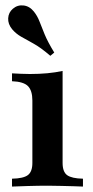

<svg xmlns="http://www.w3.org/2000/svg" viewBox="-20 -687 344 707"><path d="M24.2 0V-29Q66.1 -29.8 82.7 -42.3Q99.2 -54.8 99.2 -87.1V-316.9Q99.2 -353.2 83.1 -369.8Q66.9 -386.3 24.2 -387.9V-416.9Q40.3 -416.1 56.9 -415.3Q73.4 -414.5 90.3 -414.5Q124.2 -414.5 154.4 -417.3Q184.7 -420.2 210.5 -425.8V-87.1Q210.5 -54 227.4 -41.9Q244.4 -29.8 285.5 -29V0Q273.4 -0.8 252.4 -1.2Q231.5 -1.6 206.5 -2.4Q181.5 -3.2 156.5 -3.2Q119.4 -3.2 81.5 -2Q43.5 -0.8 24.2 0ZM165.3 -481.5Q129.8 -512.1 103.2 -526.6Q76.6 -541.1 57.7 -552Q38.7 -562.9 25 -579Q8.9 -598.4 10.1 -619.8Q11.3 -641.1 27.4 -654.8Q44.4 -669.4 66.5 -666.9Q88.7 -664.5 104.8 -644.4Q117.7 -628.2 125.4 -608.1Q133.1 -587.9 144.4 -560.5Q155.6 -533.1 179.8 -493.5Z"/></svg>

Font: Playfair
Style: Bold
Weight: 700
Designer: Claus Eggers Sørensen
Foundry: Claus Eggers Sørensen
Version: Version 2.001;gftools[0.9.30]